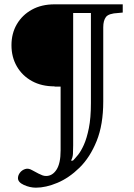

<svg xmlns="http://www.w3.org/2000/svg" viewBox="-20 -720 618 887"><path d="M146 147Q118 147 90.5 134.5Q63 122 63 103Q63 90 72 78Q81 66 96 61Q111 56 128 66L158 82Q168 87 176 90Q184 93 193 93Q222 93 241 64Q260 35 260 -25V-700H318V-48Q318 -26 317 -9Q316 8 308 22H317Q326 13 340 -4Q354 -21 367.5 -51Q381 -81 390.5 -128Q400 -175 400 -244V-700H457V-251Q457 -144 426.5 -68.5Q396 7 347.5 54.5Q299 102 245.5 124.5Q192 147 146 147ZM232 -321Q172 -321 127.5 -345.5Q83 -370 58 -413Q33 -456 33 -511Q33 -566 58 -608.5Q83 -651 127.5 -675.5Q172 -700 232 -700ZM232 -320V-700H264V-320ZM438 -594 435 -660H305V-700H547V-662L526 -660Q482 -658 469.5 -641.5Q457 -625 457 -594Z"/></svg>

Font: Hedvig Letters Serif
Style: Regular
Weight: 400
Designer: Alexander Örn & Tor Weibull
Foundry: Kanon Foundry
Version: Version 1.000